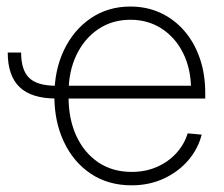

<svg xmlns="http://www.w3.org/2000/svg" viewBox="-20 -551 678 581"><path d="M149.9 -252.9Q75.2 -252.9 39.3 -287.4Q3.4 -321.8 3.4 -392.1H43.9Q43.9 -338.9 68.4 -315.2Q92.8 -291.5 149.9 -291.5ZM378.4 9.8Q307.6 9.8 255.1 -25.1Q202.6 -60.1 173.6 -121.3Q144.5 -182.6 144.5 -260.3Q144.5 -338.9 173.8 -399.9Q203.1 -460.9 255.1 -496.1Q307.1 -531.2 374.5 -531.2Q424.3 -531.2 465.8 -512Q507.3 -492.7 537.6 -457.8Q567.9 -422.9 584.5 -375Q601.1 -327.1 601.1 -269.5V-252.9H168.5V-291.5H576.2L558.1 -279.8Q558.1 -341.3 534.7 -389.2Q511.2 -437 469.7 -464.1Q428.2 -491.2 374.5 -491.2Q319.8 -491.2 277.6 -462.9Q235.4 -434.6 211.4 -384.8Q187.5 -335 187.5 -270.5V-256.8Q187.5 -190.9 210.9 -139.9Q234.4 -88.9 277.3 -59.8Q320.3 -30.8 378.4 -30.8Q420.4 -30.8 454.8 -45.9Q489.3 -61 513.4 -87.4Q537.6 -113.8 547.9 -147.5L590.3 -143.6Q579.1 -99.6 548.8 -64.9Q518.6 -30.3 474.9 -10.3Q431.2 9.8 378.4 9.8Z"/></svg>

Font: Inter 28pt ExtraLight
Style: Regular
Weight: 250
Designer: Rasmus Andersson
Foundry: rsms
Version: Version 4.001;git-66647c0bb